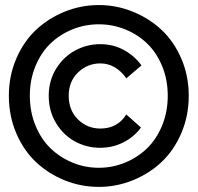

<svg xmlns="http://www.w3.org/2000/svg" viewBox="-20 -730 782 760"><path d="M371.1 9.8Q300.8 9.8 236.3 -16.1Q171.9 -42 122.8 -88.1Q73.7 -134.3 44.4 -202.6Q15.1 -271 15.1 -351.1Q15.1 -429.7 44.4 -497.8Q73.7 -565.9 122.6 -611.8Q171.4 -657.7 236.1 -683.8Q300.8 -710 371.1 -710Q440.9 -710 505.6 -683.8Q570.3 -657.7 619.4 -611.8Q668.5 -565.9 697.8 -497.8Q727.1 -429.7 727.1 -351.1Q727.1 -271.5 697.8 -203.1Q668.5 -134.8 619.4 -88.6Q570.3 -42.5 505.6 -16.4Q440.9 9.8 371.1 9.8ZM120.4 -468.3Q98.1 -414.6 98.1 -351.1Q98.1 -287.6 120.4 -233.4Q142.6 -179.2 179.9 -143.1Q217.3 -106.9 266.8 -86.4Q316.4 -65.9 371.1 -65.9Q425.8 -65.9 475.3 -86.4Q524.9 -106.9 562.3 -143.1Q599.6 -179.2 621.8 -233.4Q644 -287.6 644 -351.1Q644 -414.6 621.8 -468.3Q599.6 -522 562.3 -557.9Q524.9 -593.8 475.3 -613.8Q425.8 -633.8 371.1 -633.8Q316.4 -633.8 266.8 -613.8Q217.3 -593.8 179.9 -557.9Q142.6 -522 120.4 -468.3ZM172.9 -351.1Q172.9 -410.6 202.1 -458Q231.4 -505.4 277.8 -530.3Q324.2 -555.2 377 -555.2Q427.2 -555.2 469.2 -532.7Q511.2 -510.3 540 -471.2L480 -419.9Q461.9 -446.8 435.3 -462.9Q408.7 -479 377 -479Q326.2 -479 289.1 -443.4Q252 -407.7 252 -351.1Q252 -293 288.8 -257.1Q325.7 -221.2 377 -221.2Q445.3 -221.2 480 -276.9L538.1 -225.1Q510.3 -187.5 468 -166.3Q425.8 -145 376 -145Q323.2 -145 277.1 -169.9Q231 -194.8 201.9 -242.7Q172.9 -290.5 172.9 -351.1Z"/></svg>

Font: Cakra Normal
Style: Regular
Weight: 400
Designer: Lucia Kollert, Vojtech Kollert
Foundry: OoM Type
Version: Version 1.000;Glyphs 3.1.1 (3148)